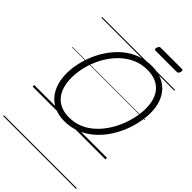

<svg xmlns="http://www.w3.org/2000/svg" viewBox="-401 -1207 1727 1727"><g transform="rotate(45 463.0 -343.5)"><path d="M420 19Q355 19 301.5 -2.5Q248 -24 210 -65.5Q172 -107 151.5 -166Q131 -225 131 -300Q131 -363 146 -431Q161 -499 189.5 -564.5Q218 -630 260.5 -689Q303 -748 358 -793.5Q413 -839 481.5 -864.5Q550 -890 630 -890Q696 -890 749.5 -869Q803 -848 840.5 -808Q878 -768 898 -711.5Q918 -655 918 -585Q918 -521 903.5 -451.5Q889 -382 860 -314Q831 -246 788.5 -186Q746 -126 690.5 -80Q635 -34 567.5 -7.5Q500 19 420 19ZM427 -35Q496 -35 554.5 -59Q613 -83 661 -125.5Q709 -168 746 -222.5Q783 -277 808.5 -338Q834 -399 847 -461Q860 -523 860 -579Q860 -642 844 -690.5Q828 -739 797.5 -771.5Q767 -804 723 -820.5Q679 -837 623 -837Q556 -837 497.5 -814Q439 -791 390.5 -750Q342 -709 304.5 -656.5Q267 -604 241.5 -544Q216 -484 203 -423Q190 -362 190 -306Q190 -240 206 -189.5Q222 -139 252.5 -104.5Q283 -70 327 -52.5Q371 -35 427 -35ZM555 -1010Q543 -1010 540 -1016.5Q537 -1023 541 -1035Q545 -1049 551 -1055.5Q557 -1062 569 -1062H835Q847 -1062 849.5 -1055Q852 -1048 849 -1035Q845 -1022 838.5 -1016Q832 -1010 820 -1010ZM0 365H926V375H0ZM0 -20H926V0H0ZM0 -505H926V-500H0ZM0 -885H926V-875H0Z"/></g></svg>

Font: Playwrite DK Loopet Guides
Style: Regular
Weight: 400
Designer: Veronika Burian, José Scaglione
Foundry: TypeTogether
Version: Version 1.003